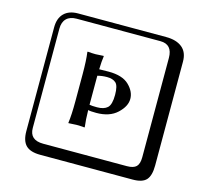

<svg xmlns="http://www.w3.org/2000/svg" viewBox="-131 -904 1362 1267"><g transform="rotate(15 550.0 -271.0)"><path d="M381.8 -374Q381.8 -468.3 374 -523.9L376 -526.9Q403.8 -523.9 430.2 -523.9Q430.2 -523.9 484.9 -526.9L485.8 -523.9Q480.5 -489.3 479 -434.1Q505.9 -435.1 543.9 -435.1Q638.2 -435.1 683.1 -391.6Q728 -348.1 728 -297.9Q728 -247.1 676.5 -199Q625 -150.9 534.2 -150.9Q493.7 -150.9 478.5 -155.3Q479.5 -87.4 485.8 -41L483.9 -38.1Q456.1 -41 430.2 -41L375 -38.1L374 -41Q381.8 -94.2 381.8 -190.9ZM249 -717.8Q204.1 -717.8 179.9 -693.8Q155.8 -669.9 155.8 -625V53.2Q155.8 136.2 249 136.2H820.8Q865.7 136.2 884.8 117.2Q903.8 98.1 903.8 53.2V-625Q903.8 -717.8 820.8 -717.8ZM1000 84Q1000 152.8 973.4 182.4Q946.8 211.9 880.9 211.9H249Q181.2 211.9 150.6 181.4Q120.1 150.9 120.1 84V-625Q120.1 -687 154.1 -720.5Q188 -753.9 249 -753.9H851.1Q920.9 -753.9 960.4 -721.9Q1000 -689.9 1000 -625ZM478 -191.4Q493.7 -188 529.8 -188Q576.7 -188 600.3 -209.5Q624 -231 624 -297.9Q624 -359.9 603.5 -378.9Q583 -397.9 543 -397.9Q508.3 -397.9 478 -389.6Q478 -387.2 478 -381.8Q478 -376.5 478 -374Z"/></g></svg>

Font: Linux Biolinum Keyboard O
Style: Regular
Weight: 700
Designer: Philipp H. Poll
Foundry: Philipp H. Poll
Version: Version 0.6.1